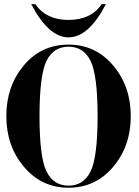

<svg xmlns="http://www.w3.org/2000/svg" viewBox="-20 -879 655 904"><path d="M127 -859.4H146.5Q197.3 -785.2 302.7 -785.2Q408.2 -785.2 459 -859.4H478.5Q397.5 -703.1 302.7 -703.1Q209 -703.1 127 -859.4ZM302.7 -668.9Q429.7 -668.9 512.7 -570.8Q595.7 -472.7 595.7 -332Q595.7 -191.4 512.7 -93.3Q429.7 4.9 302.7 4.9Q175.8 4.9 92.8 -93.3Q9.8 -191.4 9.8 -332Q9.8 -472.7 91.8 -570.8Q173.8 -668.9 302.7 -668.9ZM199.2 -592.8Q166 -525.4 166 -332Q166 -138.7 199.2 -71.3Q232.4 -4.9 302.7 -4.9Q373 -4.9 406.2 -71.3Q439.5 -138.7 439.5 -332Q439.5 -525.4 406.2 -592.8Q373 -659.2 302.7 -659.2Q232.4 -659.2 199.2 -592.8Z"/></svg>

Font: spinwerad
Style: Bold
Weight: 700
Width: 7
Version: Version 0.3